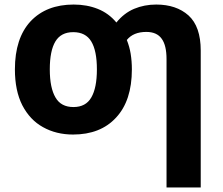

<svg xmlns="http://www.w3.org/2000/svg" viewBox="-20 -576 969 836"><path d="M554.2 -273.9Q554.2 -137.7 485.4 -64Q417.5 9.8 297.9 9.8Q224.6 9.8 167 -22.5Q110.4 -53.7 77.1 -117.7Q44.9 -181.2 44.9 -273.9Q44.9 -409.7 113.3 -483.4Q182.1 -556.2 300.8 -556.2Q358.4 -556.2 406.2 -537.1Q453.6 -518.1 486.8 -478Q520 -519 564 -537.6Q608.4 -556.2 660.2 -556.2Q747.6 -556.2 800.8 -508.8Q854 -460.4 854 -356V240.2H705.1V-318.8Q705.1 -378.4 684.1 -407.2Q663.1 -437 617.2 -437Q560.5 -437 532.2 -401.9Q543.9 -372.6 548.8 -342.8Q554.2 -309.6 554.2 -273.9ZM196.8 -273.9Q196.8 -193.4 221.7 -151.4Q245.6 -109.9 299.8 -109.9Q353.5 -109.9 377.4 -151.4Q401.9 -193.4 401.9 -273.9Q401.9 -355 377.4 -395.5Q353 -436 298.8 -436Q245.6 -436 221.2 -395.5Q196.8 -355 196.8 -273.9Z"/></svg>

Font: Droid Sans Thai
Style: Bold
Weight: 700
Designer: Steve Matteson
Foundry: Ascender Corporation
Version: Version 1.00